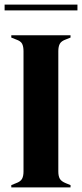

<svg xmlns="http://www.w3.org/2000/svg" viewBox="-27 -813 356 833"><path d="M22 0V-10L42 -18Q62 -25 68.5 -37Q75 -49 75 -69V-591Q75 -611 69 -623Q63 -635 42 -642L22 -650V-660H279V-650L259 -642Q239 -635 232.5 -623Q226 -611 226 -591V-69Q226 -49 232.5 -37.5Q239 -26 259 -18L279 -10V0ZM-7 -768V-793H309V-768Z"/></svg>

Font: DM Serif Display
Style: Regular
Weight: 400
Designer: Colophon Foundry, Frank Grießhammer
Foundry: Colophon Foundry
Version: Version 5.200; ttfautohint (v1.8.3)